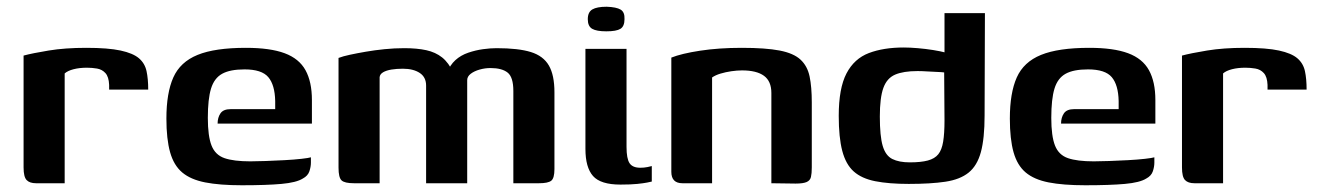

<svg xmlns="http://www.w3.org/2000/svg" viewBox="-20 -544 3917 570"><path d="M172 0H87Q68 0 59 -9.5Q50 -19 50 -47V-379Q76 -386 124.5 -394Q173 -402 236 -402Q301 -402 338 -394Q375 -386 392.5 -371Q410 -356 415 -333Q420 -310 420 -278H304V-292Q303 -316 293 -327Q283 -338 268 -340.5Q253 -343 238 -343Q216 -343 198.5 -338.5Q181 -334 172 -326Z M698 6Q632 6 589 -2.5Q546 -11 521 -32Q496 -53 485 -92Q474 -131 474 -192Q474 -268 494.5 -314Q515 -360 566.5 -381Q618 -402 710 -402Q782 -402 825 -386Q868 -370 887 -335.5Q906 -301 906 -247V-177H626Q626 -195 634.5 -207.5Q643 -220 665 -220H797V-244Q796 -292 776.5 -315Q757 -338 706 -338Q663 -338 639.5 -325Q616 -312 606.5 -281Q597 -250 597 -194Q597 -140 608 -112Q619 -84 646.5 -74.5Q674 -65 723 -65Q741 -65 768.5 -66Q796 -67 824.5 -68.5Q853 -70 875 -72.5Q897 -75 903 -77V-61Q903 -49 898.5 -35.5Q894 -22 879 -14Q860 -2 815.5 2Q771 6 698 6Z M1031 0Q1003 0 994 -8.5Q985 -17 985 -46V-372Q998 -377 1019 -381.5Q1040 -386 1066 -390.5Q1092 -395 1121.5 -398Q1151 -401 1180 -401Q1218 -401 1245.5 -395Q1273 -389 1292.5 -373.5Q1312 -358 1326 -328H1307Q1316 -351 1332 -365.5Q1348 -380 1370 -387.5Q1392 -395 1414 -398Q1436 -401 1454 -401Q1519 -401 1556 -389.5Q1593 -378 1609.5 -349.5Q1626 -321 1626 -270V-42Q1626 -15 1616.5 -7.5Q1607 0 1580 0H1504Q1504 -69 1504 -137Q1504 -205 1504 -274Q1504 -315 1487 -328.5Q1470 -342 1436 -342Q1420 -342 1404 -337.5Q1388 -333 1377.5 -325Q1367 -317 1367 -306V0H1245V-290Q1245 -315 1226 -327.5Q1207 -340 1176 -340Q1157 -340 1142 -337.5Q1127 -335 1117.5 -329.5Q1108 -324 1107 -315V0Z M1822 4Q1763 4 1740.5 -21.5Q1718 -47 1718 -102V-399H1840V-108Q1840 -73 1849 -59.5Q1858 -46 1881 -46Q1892 -46 1902 -48Q1912 -50 1915 -51V-5Q1911 -4 1901 -2Q1891 0 1872 2Q1853 4 1822 4ZM1780 -451Q1751 -451 1738 -458.5Q1725 -466 1725 -487Q1725 -508 1738.5 -516Q1752 -524 1781 -524Q1810 -523 1822.5 -515.5Q1835 -508 1834 -487Q1834 -466 1822 -458.5Q1810 -451 1780 -451Z M2006 0Q1973 0 1973 -34V-373Q2003 -385 2058.5 -393.5Q2114 -402 2182 -402Q2253 -402 2294.5 -394Q2336 -386 2356.5 -367Q2377 -348 2383.5 -317Q2390 -286 2390 -240V-47Q2390 -29 2387.5 -18.5Q2385 -8 2374.5 -3.5Q2364 1 2342 1L2270 0V-268Q2270 -303 2248 -319Q2226 -335 2183 -335Q2168 -335 2151 -332.5Q2134 -330 2119 -325.5Q2104 -321 2094 -314V0Z M2470 -200Q2470 -282 2493 -326Q2516 -370 2559.5 -386.5Q2603 -403 2663 -403Q2681 -403 2704.5 -401Q2728 -399 2750 -395.5Q2772 -392 2789 -387.5Q2806 -383 2814 -378L2784 -365V-505H2904L2903 -201Q2903 -133 2892 -92.5Q2881 -52 2855.5 -31.5Q2830 -11 2786.5 -4.5Q2743 2 2678 2Q2619 2 2578.5 -6Q2538 -14 2514.5 -35Q2491 -56 2480.5 -96Q2470 -136 2470 -200ZM2681 -62Q2714 -62 2734.5 -67.5Q2755 -73 2765.5 -86Q2776 -99 2780 -123.5Q2784 -148 2784 -186L2783 -329Q2775 -330 2761 -330.5Q2747 -331 2732 -332Q2717 -333 2704 -333Q2662 -333 2637.5 -322.5Q2613 -312 2602.5 -283Q2592 -254 2592 -198Q2592 -140 2600.5 -111Q2609 -82 2629 -72Q2649 -62 2681 -62Z M3202 6Q3136 6 3093 -2.5Q3050 -11 3025 -32Q3000 -53 2989 -92Q2978 -131 2978 -192Q2978 -268 2998.5 -314Q3019 -360 3070.5 -381Q3122 -402 3214 -402Q3286 -402 3329 -386Q3372 -370 3391 -335.5Q3410 -301 3410 -247V-177H3130Q3130 -195 3138.5 -207.5Q3147 -220 3169 -220H3301V-244Q3300 -292 3280.5 -315Q3261 -338 3210 -338Q3167 -338 3143.5 -325Q3120 -312 3110.5 -281Q3101 -250 3101 -194Q3101 -140 3112 -112Q3123 -84 3150.5 -74.5Q3178 -65 3227 -65Q3245 -65 3272.5 -66Q3300 -67 3328.5 -68.5Q3357 -70 3379 -72.5Q3401 -75 3407 -77V-61Q3407 -49 3402.5 -35.5Q3398 -22 3383 -14Q3364 -2 3319.5 2Q3275 6 3202 6Z M3611 0H3526Q3507 0 3498 -9.5Q3489 -19 3489 -47V-379Q3515 -386 3563.5 -394Q3612 -402 3675 -402Q3740 -402 3777 -394Q3814 -386 3831.5 -371Q3849 -356 3854 -333Q3859 -310 3859 -278H3743V-292Q3742 -316 3732 -327Q3722 -338 3707 -340.5Q3692 -343 3677 -343Q3655 -343 3637.5 -338.5Q3620 -334 3611 -326Z"/></svg>

Font: Genos SemiBold
Style: Regular
Weight: 600
Designer: Robert E. Leuschke
Foundry: Robert E. Leuschke
Version: Version 1.010